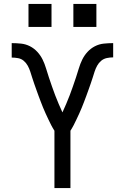

<svg xmlns="http://www.w3.org/2000/svg" viewBox="-20 -964 640 984"><path d="M259 0V-294Q250 -308 242.5 -322.5Q235 -337 228 -352Q221 -367 214 -382Q207 -397 201 -412Q195 -427 189 -442.5Q183 -458 177.5 -473Q172 -488 166.5 -503.5Q161 -519 155.5 -534.5Q150 -550 145 -566Q140 -582 135 -597.5Q130 -613 122 -627.5Q114 -642 101.5 -652.5Q89 -663 72.5 -666Q56 -669 40 -669V-743Q64 -743 88 -740.5Q112 -738 133.5 -727Q155 -716 171.5 -698Q188 -680 198.5 -658.5Q209 -637 216 -613.5Q223 -590 230.5 -567.5Q238 -545 246 -522Q254 -499 262.5 -476.5Q271 -454 280.5 -432Q290 -410 300 -388Q310 -410 319.5 -432Q329 -454 337.5 -476.5Q346 -499 354 -522Q362 -545 369.5 -567.5Q377 -590 384 -613.5Q391 -637 401.5 -658.5Q412 -680 428.5 -698Q445 -716 466.5 -727Q488 -738 512 -740.5Q536 -743 560 -743V-670Q544 -670 527.5 -666.5Q511 -663 498.5 -652.5Q486 -642 478 -627.5Q470 -613 465 -597.5Q460 -582 455 -566Q450 -550 444.5 -534.5Q439 -519 433.5 -503.5Q428 -488 422.5 -473Q417 -458 411 -442.5Q405 -427 399 -412Q393 -397 386 -382Q379 -367 372 -352Q365 -337 357.5 -322.5Q350 -308 341 -294V0ZM356 -826V-944H474V-826ZM126 -826V-944H244V-826Z"/></svg>

Font: Nova
Style: Regular
Weight: 400
Monospace: yes
Designer: Belleve Invis
Foundry: Belleve Invis
Version: Version 24.1.4; ttfautohint (v1.8.4)